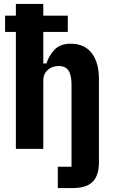

<svg xmlns="http://www.w3.org/2000/svg" viewBox="-20 -760 586 980"><path d="M275 200V91H345V-330Q345 -377 329.5 -400Q314 -423 280 -423Q259 -423 241 -414.5Q223 -406 212 -389.5Q201 -373 201 -349V0H61V-597H6V-680H61V-740H201V-680H326V-597H201V-436H217Q230 -477 259 -507Q288 -537 341 -537Q411 -537 448 -489Q485 -441 485 -357V68Q485 135 453.5 167.5Q422 200 349 200Z"/></svg>

Font: IBM Plex Sans Condensed
Style: Bold
Weight: 700
Width: 3
Designer: Mike Abbink, Paul van der Laan, Pieter van Rosmalen
Foundry: Bold Monday
Version: Version 3.201